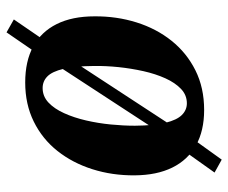

<svg xmlns="http://www.w3.org/2000/svg" viewBox="-78 -584 732 617"><g transform="rotate(-90 288.5 -276.0)"><path d="M83.5 70 42 47 111 -50 154.5 -103.5 406.5 -489.5 431 -532 492.5 -621.5 534 -598 472 -507.5 433 -458 180 -71 151 -24ZM331.5 -561.5Q400 -561.5 447.2 -535.8Q494.5 -510 519.2 -460.2Q544 -410.5 544 -338.5Q544.5 -267.5 524.5 -203.8Q504.5 -140 465.5 -91.2Q426.5 -42.5 370.5 -14.5Q314.5 13.5 243 13.5Q176 13.5 129.2 -12.8Q82.5 -39 58 -88.8Q33.5 -138.5 33 -210Q32.5 -282 52.8 -345.8Q73 -409.5 111.5 -458Q150 -506.5 205.8 -534Q261.5 -561.5 331.5 -561.5ZM313.5 -505.5Q287 -505.5 267 -486.8Q247 -468 232.8 -436.5Q218.5 -405 209.5 -366.2Q200.5 -327.5 196.5 -286.8Q192.5 -246 192.5 -209Q193 -147 202 -110.5Q211 -74 227 -58Q243 -42 264.5 -42Q291 -42 310.8 -60.8Q330.5 -79.5 344.8 -111Q359 -142.5 367.8 -181.5Q376.5 -220.5 380.8 -261.5Q385 -302.5 384.5 -340Q384 -402.5 375.2 -438.8Q366.5 -475 351 -490.2Q335.5 -505.5 313.5 -505.5Z"/></g></svg>

Font: Merriweather 36pt ExtraBold
Style: Italic
Weight: 800
Italic angle: -7.8°
Version: Version 2.101